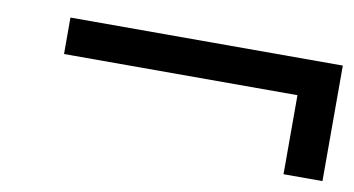

<svg xmlns="http://www.w3.org/2000/svg" viewBox="-40 -576 746 405"><g transform="rotate(10 333.5 -373.5)"><path d="M666.7 -497.4V-250H583.3V-419.3H83.3V-497.4Z"/></g></svg>

Font: TypoPRO Monoid
Style: Regular
Weight: 400
Width: 4
Monospace: yes
Designer: Andreas Larsen (@larsenwork)
Version: Version 0.61